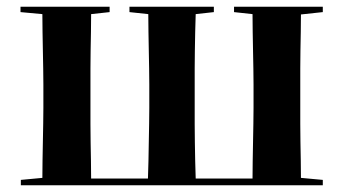

<svg xmlns="http://www.w3.org/2000/svg" viewBox="-20 -559 1021 571"><path d="M940 -523 875 -516Q875 -492 874.5 -464Q874 -436 873.5 -408.5Q873 -381 873 -355Q873 -329 873 -308V-238Q873 -217 873 -191Q873 -165 873.5 -137.5Q874 -110 874.5 -82Q875 -54 875 -30L940 -24V-8H42V-24L106 -30Q106 -54 106.5 -82Q107 -110 107.5 -137.5Q108 -165 108.5 -191Q109 -217 109 -238V-308Q109 -329 108.5 -355Q108 -381 107.5 -408.5Q107 -436 106.5 -464Q106 -492 106 -517L41 -523V-539H306V-523L251 -517Q251 -492 250.5 -464Q250 -436 249.5 -408.5Q249 -381 249 -355Q249 -329 249 -308V-238Q249 -217 249 -190.5Q249 -164 249.5 -136Q250 -108 250.5 -80Q251 -52 251 -28H420Q421 -52 421.5 -80Q422 -108 422.5 -136Q423 -164 423.5 -190.5Q424 -217 424 -238V-308Q424 -329 423.5 -355.5Q423 -382 422.5 -409.5Q422 -437 421.5 -465Q421 -493 421 -517L365 -523V-539H616V-523L562 -517Q561 -492 560.5 -464Q560 -436 559.5 -408.5Q559 -381 559 -355Q559 -329 559 -308V-238Q559 -217 559 -190.5Q559 -164 559.5 -136Q560 -108 560.5 -80Q561 -52 562 -28H731Q731 -52 731.5 -80Q732 -108 732.5 -136Q733 -164 733.5 -190.5Q734 -217 734 -238V-308Q734 -329 733.5 -355Q733 -381 732.5 -408.5Q732 -436 731.5 -464Q731 -492 731 -517L676 -523V-539H940Z"/></svg>

Font: XinYuGongZhangJiaSongA
Style: Regular
Weight: 900
Designer: XinYuGong
Foundry: Adobe Systems Incorporated
Version: Version 1.00